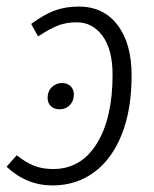

<svg xmlns="http://www.w3.org/2000/svg" viewBox="-29 -554 469 585"><path d="M372 -324Q372 -220 342 -144.5Q312 -69 257.5 -29Q203 11 131 11Q52 11 -9 -46L22 -81Q48 -60 73.5 -49.5Q99 -39 133 -39Q218 -39 266 -116.5Q314 -194 314 -326Q314 -403 283.5 -444.5Q253 -486 205 -486Q172 -486 147 -476Q122 -466 87 -443L66 -481Q105 -510 138 -522Q171 -534 211 -534Q286 -534 329 -478Q372 -422 372 -324ZM116 -256Q116 -276 129 -288.5Q142 -301 160 -301Q176 -301 186 -291.5Q196 -282 196 -266Q196 -246 183.5 -233.5Q171 -221 153 -221Q136 -221 126 -230.5Q116 -240 116 -256Z"/></svg>

Font: Fira Sans Extra Condensed Light
Style: Italic
Weight: 300
Width: 3
Italic angle: -8°
Designer: Carrois Corporate & Edenspiekermann AG
Foundry: Carrois Corporate GbR & Edenspiekermann AG
Version: Version 4.203